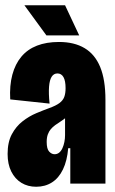

<svg xmlns="http://www.w3.org/2000/svg" viewBox="-20 -700 440 732"><path d="M118 12Q86 12 61.5 -3Q37 -18 23 -46Q9 -74 9 -113Q9 -158 25 -188Q41 -218 66 -237.5Q91 -257 118.5 -268.5Q146 -280 168 -288Q193 -297 206.5 -307Q220 -317 225 -330.5Q230 -344 230 -364Q230 -392 222 -406Q214 -420 199 -420Q185 -420 177 -407.5Q169 -395 167 -369.5Q165 -344 169 -305L19 -321Q16 -374 27 -415Q38 -456 61.5 -484Q85 -512 121 -526Q157 -540 205 -540Q263 -540 302.5 -516.5Q342 -493 362 -444.5Q382 -396 382 -319V-192Q382 -160 382 -128Q382 -96 382 -64Q382 -32 382 0H248Q248 -34 248 -67.5Q248 -101 248 -135H240Q236 -87 220 -54Q204 -21 178 -4.5Q152 12 118 12ZM188 -112Q198 -112 205.5 -118Q213 -124 218 -135Q223 -146 225.5 -159Q228 -172 228 -185V-256L249 -272Q241 -260 231 -251.5Q221 -243 210.5 -236.5Q200 -230 190.5 -223Q181 -216 174 -208Q167 -200 162.5 -188Q158 -176 158 -159Q158 -132 167.5 -122Q177 -112 188 -112ZM157 -565 73 -680H228L282 -565Z"/></svg>

Font: Bricolage Grotesque 96pt ExtraBold Condensed
Style: Regular
Weight: 800
Width: 3
Version: Version 1.001;gftools[0.9.33.dev8+g029e19f]